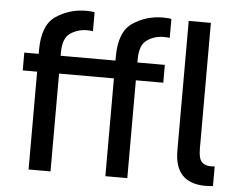

<svg xmlns="http://www.w3.org/2000/svg" viewBox="-51 -772 1039 837"><g transform="rotate(5 468.5 -353.5)"><path d="M199 -428V0H103V-428H40V-506H103V-523Q103 -633 162 -672Q221 -711 293 -711Q307 -711 317 -710Q327 -709 330 -708V-625Q328 -625 321.5 -626Q315 -627 305 -627Q264 -627 231.5 -605Q199 -583 199 -521V-506H439V-523Q439 -633 498 -672Q557 -711 629 -711Q643 -711 653 -710Q663 -709 666 -708V-625Q664 -625 657.5 -626Q651 -627 641 -627Q600 -627 567.5 -605Q535 -583 535 -521V-506H655V-428H535V0H439V-428ZM839 -706V-155Q839 -113 853 -98Q867 -83 893 -83Q899 -83 904 -83.5Q909 -84 910 -84V2Q907 2 898.5 3Q890 4 878 4Q742 4 742 -138V-706Z"/></g></svg>

Font: Museo Sans Medium
Style: Regular
Weight: 500
Designer: Jos Buivenga
Foundry: Jos Buivenga & Rosetta Type Foundry (extension, remastering)
Version: Version 3.600;PS 1.000;hotconv 1.0.88;makeotf.lib2.5.647800;